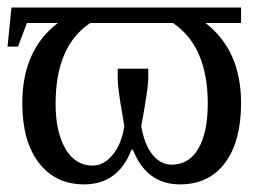

<svg xmlns="http://www.w3.org/2000/svg" viewBox="-20 -479 698 509"><path d="M619.1 -205.6Q619.1 -104.5 576.7 -47.4Q534.2 9.8 457.5 9.8Q368.2 9.8 332.5 -82H328.6Q293 9.8 203.1 9.8Q127 9.8 83 -47.4Q39.1 -104.5 39.1 -205.6Q39.1 -346.2 133.3 -418H51.3L27.8 -355.5H0L10.3 -459H619.1V-418H524.9Q619.1 -345.2 619.1 -205.6ZM127.4 -204.1Q127.4 -128.9 153.6 -84.5Q179.7 -40 225.6 -40Q254.9 -40 278.6 -68.4Q302.2 -96.7 309.6 -144.5L305.2 -170.9Q292 -245.6 292 -271.5V-296.9H373V-271.5Q373 -244.6 354.5 -144.5Q362.8 -95.7 384.3 -69.1Q405.8 -42.5 435.1 -42.5Q481 -42.5 505.9 -85.2Q530.8 -127.9 530.8 -204.1Q530.8 -356 438.5 -418H219.2Q127.4 -356.9 127.4 -204.1Z"/></svg>

Font: Times New Roman
Style: Regular
Weight: 400
Designer: Steve Matteson
Foundry: Ascender Corporation
Version: Version 2.00.3